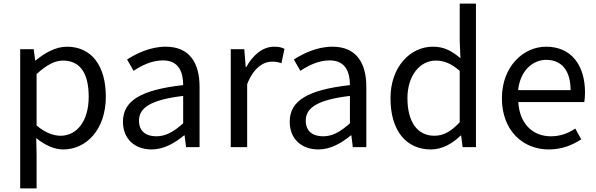

<svg xmlns="http://www.w3.org/2000/svg" viewBox="-20 -816 3307 1065"><path d="M92 229H183V45L181 -50C230 -10 282 13 331 13C456 13 567 -94 567 -280C567 -447 491 -557 351 -557C288 -557 227 -521 178 -481H175L167 -543H92ZM316 -63C280 -63 232 -78 183 -120V-405C236 -454 283 -480 329 -480C432 -480 472 -399 472 -279C472 -144 406 -63 316 -63Z M821 13C888 13 949 -22 1001 -65H1004L1012 0H1087V-334C1087 -468 1031 -557 899 -557C812 -557 735 -518 685 -486L721 -423C764 -452 821 -481 884 -481C973 -481 996 -414 996 -344C765 -318 662 -259 662 -141C662 -43 730 13 821 13ZM847 -60C793 -60 751 -85 751 -147C751 -217 813 -262 996 -284V-132C943 -85 900 -60 847 -60Z M1260 0H1351V-349C1387 -442 1443 -474 1488 -474C1510 -474 1523 -472 1541 -465L1558 -545C1541 -554 1524 -557 1500 -557C1439 -557 1384 -513 1346 -444H1343L1335 -543H1260Z M1746 13C1813 13 1874 -22 1926 -65H1929L1937 0H2012V-334C2012 -468 1956 -557 1824 -557C1737 -557 1660 -518 1610 -486L1646 -423C1689 -452 1746 -481 1809 -481C1898 -481 1921 -414 1921 -344C1690 -318 1587 -259 1587 -141C1587 -43 1655 13 1746 13ZM1772 -60C1718 -60 1676 -85 1676 -147C1676 -217 1738 -262 1921 -284V-132C1868 -85 1825 -60 1772 -60Z M2370 13C2435 13 2492 -22 2535 -64H2538L2546 0H2620V-796H2530V-587L2534 -493C2486 -533 2445 -557 2381 -557C2257 -557 2146 -447 2146 -271C2146 -90 2234 13 2370 13ZM2390 -63C2294 -63 2240 -141 2240 -272C2240 -396 2309 -480 2397 -480C2442 -480 2483 -464 2530 -423V-138C2484 -88 2440 -63 2390 -63Z M3024 13C3098 13 3156 -12 3204 -43L3171 -103C3131 -76 3088 -60 3035 -60C2932 -60 2861 -134 2855 -250H3221C3223 -263 3225 -282 3225 -302C3225 -457 3147 -557 3009 -557C2883 -557 2764 -447 2764 -271C2764 -92 2880 13 3024 13ZM2854 -316C2865 -422 2933 -484 3010 -484C3095 -484 3145 -425 3145 -316Z"/></svg>

Font: Microsoft YaHei
Style: Regular
Weight: 400
Designer: Ryoko NISHIZUKA 西塚涼子 (kana, bopomofo & ideographs); Paul D. Hunt (Latin, Greek & Cyrillic); Sandoll Communications 산돌커뮤니
Foundry: Adobe
Version: Version 2.001;hotconv 1.0.111;makeotfexe 2.5.65597